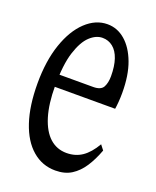

<svg xmlns="http://www.w3.org/2000/svg" viewBox="-117 -669 605 744"><g transform="rotate(20 185.0 -297.0)"><path d="M200.7 4.4Q146.5 4.4 105.7 -30.8Q64.9 -65.9 43 -131.6Q21 -197.3 21 -290Q21 -382.3 44.7 -451.7Q68.4 -521 109.1 -559.3Q149.9 -597.7 198.2 -597.7Q239.3 -597.7 271.7 -569.6Q304.2 -541.5 323.2 -490.7Q342.3 -439.9 342.3 -366.7Q342.3 -346.7 340.8 -329.1Q339.4 -311.5 337.4 -299.8H50.8V-350.1H228.5Q260.3 -350.1 269.8 -367.9Q279.3 -385.7 279.3 -412.6Q279.3 -454.1 269.5 -482.9Q259.8 -511.7 241.2 -526.6Q222.7 -541.5 198.2 -541.5Q171.4 -541.5 146.5 -518.3Q121.6 -495.1 105 -443.4Q88.4 -391.6 88.4 -304.2Q88.4 -230 104.2 -178.2Q120.1 -126.5 149.2 -100.3Q178.2 -74.2 218.3 -74.2Q254.9 -74.2 282.5 -93Q310.1 -111.8 333.5 -151.9L349.1 -131.8Q334 -90.8 314 -60.3Q293.9 -29.8 266.8 -12.7Q239.7 4.4 200.7 4.4Z"/></g></svg>

Font: Scarab Serif
Style: Regular
Weight: 400
Designer: John Roberts
Foundry: Scarab
Version: 1.0